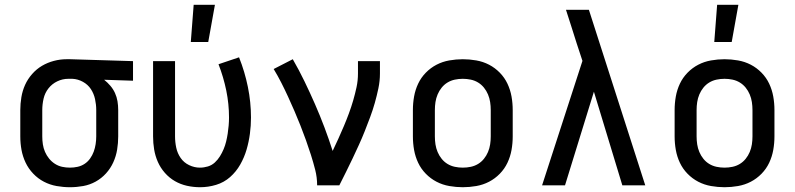

<svg xmlns="http://www.w3.org/2000/svg" viewBox="-20 -776 3328 804"><path d="M273 8Q245 8 217 3Q189 -2 164 -15Q139 -28 119 -49Q99 -70 87 -95.5Q75 -121 70 -148.5Q65 -176 65 -205V-315Q65 -342 69.5 -369Q74 -396 85 -420.5Q96 -445 114.5 -466Q133 -487 156 -500.5Q179 -514 205.5 -521Q232 -528 259 -528H274L537 -520V-438L416 -442Q430 -431 442 -417Q454 -403 461.5 -386.5Q469 -370 472 -352Q475 -334 475 -315V-205Q475 -177 470.5 -149.5Q466 -122 454.5 -96.5Q443 -71 424 -50Q405 -29 380.5 -15.5Q356 -2 328.5 3Q301 8 273 8ZM273 -74Q289 -74 305 -77.5Q321 -81 334.5 -90Q348 -99 357.5 -112.5Q367 -126 372.5 -141Q378 -156 380.5 -172.5Q383 -189 383 -205V-315Q383 -338 378 -361Q373 -384 360.5 -403Q348 -422 327 -433.5Q306 -445 283 -446H266Q242 -446 220 -435.5Q198 -425 183 -406Q168 -387 162.5 -363Q157 -339 157 -315V-205Q157 -188 159.5 -171.5Q162 -155 168.5 -140Q175 -125 185.5 -112Q196 -99 210 -90Q224 -81 240 -77.5Q256 -74 273 -74Z M818 8Q790 8 763 2Q736 -4 712.5 -17.5Q689 -31 670.5 -52Q652 -73 641 -98Q630 -123 625.5 -150Q621 -177 621 -205V-520H713V-205Q713 -181 718 -157.5Q723 -134 736.5 -114.5Q750 -95 772 -84.5Q794 -74 817 -74Q834 -74 850.5 -79Q867 -84 879.5 -95.5Q892 -107 901 -121.5Q910 -136 916.5 -151.5Q923 -167 927 -183.5Q931 -200 933.5 -216.5Q936 -233 937.5 -250Q939 -267 939 -284Q939 -341 927.5 -397Q916 -453 895 -507L981 -536Q1005 -476 1018 -412Q1031 -348 1031 -284Q1031 -250 1026.5 -216Q1022 -182 1012.5 -149.5Q1003 -117 986 -87Q969 -57 943.5 -34.5Q918 -12 885 -2Q852 8 818 8ZM779 -600 791 -756H880L852 -600Z M1308 0Q1308 -33 1300 -64.5Q1292 -96 1282 -127.5Q1272 -159 1261 -189.5Q1250 -220 1238 -250.5Q1226 -281 1213 -311Q1200 -341 1186.5 -370.5Q1173 -400 1158 -429.5Q1143 -459 1126 -487L1206 -528Q1232 -483 1255 -435.5Q1278 -388 1299 -340Q1320 -292 1338.5 -243Q1357 -194 1373 -144Q1385 -169 1397 -195.5Q1409 -222 1420 -248Q1431 -274 1441 -301Q1451 -328 1459 -355.5Q1467 -383 1473 -411Q1479 -439 1479 -468V-520H1571V-468Q1571 -437 1564.5 -406Q1558 -375 1549.5 -345Q1541 -315 1530 -285.5Q1519 -256 1507.5 -227Q1496 -198 1483 -169.5Q1470 -141 1456.5 -112.5Q1443 -84 1429 -56Q1415 -28 1401 0Z M1918 8Q1890 8 1861.5 3Q1833 -2 1808 -15Q1783 -28 1763 -48.5Q1743 -69 1731 -94.5Q1719 -120 1714 -148Q1709 -176 1709 -205V-315Q1709 -344 1714 -372Q1719 -400 1731 -425.5Q1743 -451 1763 -471.5Q1783 -492 1808 -505Q1833 -518 1861.5 -523Q1890 -528 1918 -528Q1946 -528 1974.5 -523Q2003 -518 2028 -505Q2053 -492 2073 -471.5Q2093 -451 2105 -425.5Q2117 -400 2122 -372Q2127 -344 2127 -315V-205Q2127 -176 2122 -148Q2117 -120 2105 -94.5Q2093 -69 2073 -48.5Q2053 -28 2028 -15Q2003 -2 1974.5 3Q1946 8 1918 8ZM1918 -74Q1935 -74 1951.5 -77.5Q1968 -81 1982 -89.5Q1996 -98 2006.5 -111Q2017 -124 2023.5 -139.5Q2030 -155 2032.5 -171.5Q2035 -188 2035 -205V-315Q2035 -332 2032.5 -348.5Q2030 -365 2023.5 -380.5Q2017 -396 2006.5 -409Q1996 -422 1982 -430.5Q1968 -439 1951.5 -442.5Q1935 -446 1918 -446Q1901 -446 1884.5 -442.5Q1868 -439 1854 -430.5Q1840 -422 1829.5 -409Q1819 -396 1812.5 -380.5Q1806 -365 1803.5 -348.5Q1801 -332 1801 -315V-205Q1801 -188 1803.5 -171.5Q1806 -155 1812.5 -139.5Q1819 -124 1829.5 -111Q1840 -98 1854 -89.5Q1868 -81 1884.5 -77.5Q1901 -74 1918 -74Z M2250 0 2419 -521 2395 -594Q2384 -630 2372.5 -665Q2361 -700 2350 -735H2446L2682 0H2586L2467 -392L2346 0Z M3014 8Q2986 8 2957.5 3Q2929 -2 2904 -15Q2879 -28 2859 -48.5Q2839 -69 2827 -94.5Q2815 -120 2810 -148Q2805 -176 2805 -205V-315Q2805 -344 2810 -372Q2815 -400 2827 -425.5Q2839 -451 2859 -471.5Q2879 -492 2904 -505Q2929 -518 2957.5 -523Q2986 -528 3014 -528Q3042 -528 3070.5 -523Q3099 -518 3124 -505Q3149 -492 3169 -471.5Q3189 -451 3201 -425.5Q3213 -400 3218 -372Q3223 -344 3223 -315V-205Q3223 -176 3218 -148Q3213 -120 3201 -94.5Q3189 -69 3169 -48.5Q3149 -28 3124 -15Q3099 -2 3070.5 3Q3042 8 3014 8ZM3014 -74Q3031 -74 3047.5 -77.5Q3064 -81 3078 -89.5Q3092 -98 3102.5 -111Q3113 -124 3119.5 -139.5Q3126 -155 3128.5 -171.5Q3131 -188 3131 -205V-315Q3131 -332 3128.5 -348.5Q3126 -365 3119.5 -380.5Q3113 -396 3102.5 -409Q3092 -422 3078 -430.5Q3064 -439 3047.5 -442.5Q3031 -446 3014 -446Q2997 -446 2980.5 -442.5Q2964 -439 2950 -430.5Q2936 -422 2925.5 -409Q2915 -396 2908.5 -380.5Q2902 -365 2899.5 -348.5Q2897 -332 2897 -315V-205Q2897 -188 2899.5 -171.5Q2902 -155 2908.5 -139.5Q2915 -124 2925.5 -111Q2936 -98 2950 -89.5Q2964 -81 2980.5 -77.5Q2997 -74 3014 -74ZM2971 -600 2983 -756H3072L3044 -600Z"/></svg>

Font: Iosevka Semi-Condensed Medium
Style: Regular
Weight: 500
Monospace: yes
Designer: Belleve Invis
Foundry: Belleve Invis
Version: Version 27.3.5